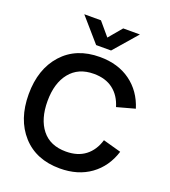

<svg xmlns="http://www.w3.org/2000/svg" viewBox="-169 -1078 1077 1215"><g transform="rotate(20 369.0 -470.0)"><path d="M187.5 -955.1H299.8L375 -866.2L449.7 -955.1H562L425.3 -797.4H324.7ZM374.5 15.1Q214.8 15.1 122.3 -87.6Q29.8 -190.4 29.8 -359.9Q29.8 -529.3 122.3 -632.1Q214.8 -734.9 374.5 -734.9Q496.6 -734.9 580.8 -673.8Q665 -612.8 698.7 -504.9L577.1 -471.7Q555.7 -543.5 504.6 -582.5Q453.6 -621.6 374.5 -621.6Q270.5 -621.6 213.6 -551Q156.7 -480.5 156.7 -359.9Q156.7 -238.8 212.4 -168.7Q268.1 -98.6 374.5 -98.6Q453.6 -98.6 504.6 -137.7Q555.7 -176.8 577.1 -248.5L698.7 -214.8Q665 -106.9 580.8 -45.9Q496.6 15.1 374.5 15.1Z"/></g></svg>

Font: Vela Sans Bd
Style: Bold
Weight: 700
Designer: Principal design: Mikhail Sharanda - project Manrope.
Design modification: Ravid Balaliev
Foundry: Mikhail Sharanda
Version: Version 1.001